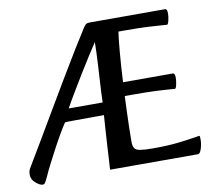

<svg xmlns="http://www.w3.org/2000/svg" viewBox="-93 -726 939 826"><g transform="rotate(-10 376.5 -313.0)"><path d="M29.2 13Q17.6 13 -0.6 -2.2Q-18.8 -17.3 -18.8 -38Q-18.8 -47.4 -17.1 -54.5Q-15.4 -61.6 -6.3 -75.9Q21.9 -122.5 56.5 -181.2Q91.2 -239.9 128.2 -302.8Q165.3 -365.7 201.2 -426Q237 -486.3 268.3 -537.2Q299.5 -588.2 321.4 -622Q327.3 -630.5 331.8 -634.7Q336.4 -639 352.4 -639H677.7Q682.7 -639 685.2 -634.1Q687.6 -629.1 687.6 -619.1Q687.6 -604.7 683.6 -588.1Q679.6 -571.6 675.1 -571.6Q673.1 -571.6 652.1 -573.2Q631.1 -574.9 592.3 -577Q553.4 -579 494.8 -579H464Q462 -566.1 459.3 -542.1Q456.6 -518.2 454.2 -488.2Q451.9 -458.3 449.5 -425.7Q447.1 -393.1 445.7 -360.9H662.5Q667.6 -360.9 670 -356.1Q672.5 -351.3 672.5 -341.3Q672.5 -326.9 668.8 -310.5Q665.1 -294.1 660.6 -294.1Q658 -294.1 637.8 -296Q617.6 -297.8 578.1 -299.5Q538.6 -301.2 477.2 -301.2H442.7Q441.4 -270.3 440 -235.4Q438.7 -200.5 437.9 -166.3Q437 -132.1 437 -101.8Q437 -84 443 -74.3Q449 -64.6 468 -61.5Q487 -58.3 525 -58.3Q585.8 -58.3 630.4 -63.2Q674.9 -68.1 700.3 -72.5Q725.7 -76.8 728 -76.8Q730.9 -76.8 731.2 -72.1Q731.5 -67.3 731.5 -57Q731.5 -48 728.7 -34.2Q725.8 -20.5 721.1 -10.2Q716.3 0 708.9 0H325.3Q326.6 -11.5 327.8 -37.8Q329 -64.1 331.2 -98.4Q333.4 -132.7 335.6 -168.9Q337.8 -205.1 340.2 -235.8H297.4Q273 -235.8 246.4 -235.6Q219.9 -235.5 198.8 -235.3Q177.7 -235.2 170 -234.2Q157.8 -216.4 141.5 -188.3Q125.2 -160.2 108.3 -128.2Q91.3 -96.3 76.7 -67.8Q62.1 -39.4 54.1 -20.5Q44.8 -0.6 40.4 6.2Q36 13 29.2 13ZM196.1 -290.5H344.1Q344.8 -311.4 346.1 -338.9Q347.5 -366.4 349.3 -396.5Q351.2 -426.5 352.7 -455.5Q354.2 -484.4 355.2 -509.6Q356.2 -534.8 356.2 -552Q341.3 -529.7 320.1 -496.7Q299 -463.7 276.3 -426.5Q253.7 -389.3 232.5 -353.9Q211.2 -318.5 196.1 -290.5Z"/></g></svg>

Font: Briem Hand Thin
Style: Regular
Weight: 100
Designer: Gunnlaugur SE Briem, Eben Sorkin
Foundry: Sorkin Type Co.
Version: Version 1.003